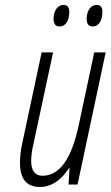

<svg xmlns="http://www.w3.org/2000/svg" viewBox="-20 -740 444 770"><path d="M194.8 -665Q194.8 -689 206.1 -704.6Q217.3 -720.2 234.9 -720.2Q257.8 -720.2 257.8 -692.9Q257.8 -665.5 247.3 -649.7Q236.8 -633.8 218.8 -633.8Q194.8 -633.8 194.8 -665ZM327.6 -665Q327.6 -689 338.9 -704.6Q350.1 -720.2 367.7 -720.2Q390.6 -720.2 390.6 -692.9Q390.6 -665.5 380.1 -649.7Q369.6 -633.8 351.6 -633.8Q327.6 -633.8 327.6 -665ZM105 -95.2Q105 -35.2 150.9 -35.2Q252.9 -35.2 295.9 -238.8L357.9 -529.8H403.8L291 0H254.9L258.8 -65.9H256.8Q207.5 9.8 140.1 9.8Q60.1 9.8 60.1 -86.9Q60.1 -124.5 69.8 -168L147 -529.8H192.9L113.8 -161.1Q105 -123 105 -95.2Z"/></svg>

Font: Open Sans Hebrew Condensed Light
Style: Italic
Weight: 300
Width: 3
Italic angle: -12°
Foundry: Ascender Corporation, Yanek Iontef
Version: Version 2.001;PS 002.001;hotconv 1.0.70;makeotf.lib2.5.58329